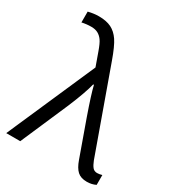

<svg xmlns="http://www.w3.org/2000/svg" viewBox="-192 -877 911 997"><g transform="rotate(30 263.5 -378.0)"><path d="M-6.8 0 224.1 -526.9 195.8 -606Q181.2 -647.5 168.9 -664.6Q156.7 -681.6 140.4 -690.4Q124 -699.2 100.1 -699.2Q71.8 -699.2 43.9 -692.9V-757.8Q77.1 -766.1 107.9 -766.1Q152.3 -766.1 181.9 -751.5Q211.4 -736.8 232.9 -705.1Q254.4 -673.3 280.8 -599.1L458 -105Q467.3 -81.1 477.5 -68.6Q487.8 -56.2 504.9 -56.2Q518.1 -56.2 534.2 -61V-2Q510.7 9.8 481 9.8Q444.8 9.8 424.6 -8.8Q404.3 -27.3 390.1 -67.9L314 -280.8Q272.9 -397.9 262.2 -444.8H257.8Q244.1 -388.2 201.2 -286.1L77.1 0Z"/></g></svg>

Font: HunimalSansv1.5
Style: Regular
Weight: 400
Foundry: Ascender Corporation
Version: Version 1.10